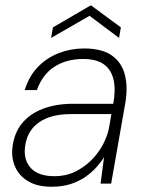

<svg xmlns="http://www.w3.org/2000/svg" viewBox="-20 -697 557 729"><path d="M176 12Q121 12 86.5 -9Q52 -30 37.5 -63.5Q23 -97 27 -135Q33 -191 63 -228Q93 -265 143 -284Q193 -303 258 -303H410Q420 -357 411 -395Q402 -433 374 -453Q346 -473 296 -473Q232 -473 186.5 -443.5Q141 -414 120 -355H74Q90 -408 124 -443Q158 -478 203.5 -495.5Q249 -513 299 -513Q367 -513 404.5 -486.5Q442 -460 454 -413.5Q466 -367 456 -307L402 0H362L375 -100Q364 -82 346.5 -62.5Q329 -43 305 -26Q281 -9 249 1.5Q217 12 176 12ZM187 -28Q230 -28 265 -45Q300 -62 327 -89Q354 -116 371 -148.5Q388 -181 394 -212L403 -264H254Q195 -264 157 -248Q119 -232 99 -204Q79 -176 75 -139Q69 -89 97.5 -58.5Q126 -28 187 -28ZM174 -553 181 -593 325 -677 439 -593 432 -553 320 -637Z"/></svg>

Font: DM Sans 18pt ExtraLight
Style: Italic
Weight: 250
Italic angle: -10°
Designer: Colophon Foundry, Jonny Pinhorn
Foundry: Colophon Foundry
Version: Version 4.004;gftools[0.9.30]